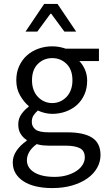

<svg xmlns="http://www.w3.org/2000/svg" viewBox="-20 -734 544 978"><path d="M117 82Q117 121 154.5 144Q192 167 258 167Q293 167 321.5 158.5Q350 150 370 136.5Q390 123 401 105Q412 87 412 68Q412 34 387 21Q362 8 314 8H230Q216 8 199.5 6.5Q183 5 167 0Q141 19 129 40Q117 61 117 82ZM45 93Q45 62 64 34Q83 6 116 -17V-21Q98 -32 85.5 -51.5Q73 -71 73 -100Q73 -131 90 -154Q107 -177 126 -190V-194Q102 -214 82.5 -247.5Q63 -281 63 -325Q63 -365 77.5 -397Q92 -429 117 -451.5Q142 -474 175.5 -486Q209 -498 246 -498Q266 -498 283.5 -494.5Q301 -491 315 -486H484V-423H384Q401 -406 412.5 -380Q424 -354 424 -323Q424 -284 410 -252.5Q396 -221 372 -199.5Q348 -178 315.5 -166Q283 -154 246 -154Q228 -154 209 -158.5Q190 -163 173 -171Q160 -160 151 -146.5Q142 -133 142 -113Q142 -90 160 -75Q178 -60 228 -60H322Q407 -60 449.5 -32.5Q492 -5 492 56Q492 90 475 120.5Q458 151 426 174Q394 197 348.5 210.5Q303 224 246 224Q201 224 164 215.5Q127 207 100.5 190Q74 173 59.5 149Q45 125 45 93ZM246 -209Q267 -209 285.5 -217Q304 -225 318.5 -240Q333 -255 341 -276.5Q349 -298 349 -325Q349 -379 319 -408.5Q289 -438 246 -438Q203 -438 173 -408.5Q143 -379 143 -325Q143 -298 151 -276.5Q159 -255 173.5 -240Q188 -225 206.5 -217Q225 -209 246 -209ZM205 -714H273L368 -573H308L241 -664H237L170 -573H110Z"/></svg>

Font: Myanmar Sanpya
Style: Regular
Weight: 400
Designer: Danh Hong
Foundry: Google Inc.
Version: Version 2.00 November 22, 2015